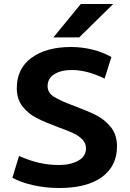

<svg xmlns="http://www.w3.org/2000/svg" viewBox="-20 -927 648 960"><path d="M42 0ZM42 -38 75 -147Q128 -124 175.5 -113Q223 -102 275 -102Q332 -102 371 -123.5Q410 -145 410 -185Q410 -211 391.5 -230Q373 -249 345.5 -261.5Q318 -274 269 -292Q204 -316 163 -337Q122 -358 93 -394.5Q64 -431 64 -486Q64 -584 137.5 -638Q211 -692 335 -692Q390 -692 442.5 -679Q495 -666 537 -642L503 -534Q415 -577 340 -577Q285 -577 251.5 -556Q218 -535 218 -496Q218 -463 250 -443Q282 -423 352 -397Q419 -372 461.5 -350.5Q504 -329 534.5 -291Q565 -253 565 -195Q565 -97 490 -42Q415 13 277 13Q209 13 148 -0.5Q87 -14 42 -38ZM384 -907H546L376 -740H247Z"/></svg>

Font: Martel Sans ExtraBold
Style: Regular
Weight: 800
Designer: Dan Reynolds and Mathieu Réguer
Foundry: Dan Reynolds and Mathieu Réguer
Version: Version 1.002; ttfautohint (v1.1) -l 5 -r 5 -G 72 -x 0 -D la